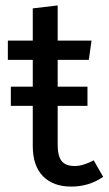

<svg xmlns="http://www.w3.org/2000/svg" viewBox="-20 -677 401 709"><path d="M361 -24Q309 12 243 12Q176 12 138.5 -26.5Q101 -65 101 -138V-286H20V-357H101V-456H9V-527H101V-646L193 -657V-527H318L308 -456H193V-357H303V-286H193V-142Q193 -101 207.5 -82.5Q222 -64 256 -64Q287 -64 326 -85Z"/></svg>

Font: Fira Sans
Style: Regular
Weight: 400
Designer: bBox Type GmbH & Carrois Corporate GbR & Edenspiekermann AG
Foundry: bBox Type GmbH & Carrois Corporate GbR & Edenspiekermann AG
Version: Version 4.301